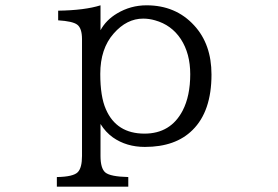

<svg xmlns="http://www.w3.org/2000/svg" viewBox="-20 -580 1040 719"><path d="M192.9 119.1V83Q254.9 82 271.5 64.5Q287.1 48.3 287.1 3.9V-433.1Q287.1 -474.6 269 -487.8Q252 -500.5 197.8 -503.9V-540Q297.4 -541.5 356.4 -560.1V-466.8Q377.4 -505.4 418.5 -529.8Q469.2 -560.1 528.8 -560.1Q638.2 -560.1 707 -484.9Q772 -414.6 772 -300.8Q772 -163.1 701.2 -93.3Q637.7 -29.8 522.5 -29.8Q453.6 -29.8 402.8 -65.4Q375 -85.4 356.4 -115.7V3.9Q356.4 50.8 374.5 65.9Q393.1 81.5 460.4 83V119.1ZM516.1 -510.3Q454.6 -510.3 405.8 -454.6Q355.5 -397.9 355.5 -303.2Q355.5 -218.3 376.5 -170.9Q416 -79.6 521 -79.6Q619.1 -79.6 664.1 -166Q692.4 -220.7 692.4 -302.2Q692.4 -379.4 657.2 -433.6Q622.1 -486.8 560.5 -503.9Q538.6 -510.3 516.1 -510.3Z"/></svg>

Font: BIZ UDMincho
Style: Regular
Weight: 400
Monospace: yes
Designer: TypeBank Co., Ltd.
Foundry: Morisawa Inc.
Version: Version 1.06